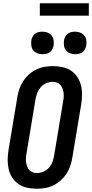

<svg xmlns="http://www.w3.org/2000/svg" viewBox="-20 -1148 564 1176"><path d="M206 8Q176 8 147 2Q118 -4 95 -19.5Q72 -35 56 -58.5Q40 -82 33.5 -110Q27 -138 27 -167.5Q27 -197 32 -228L86 -552Q90 -578 98.5 -603Q107 -628 121.5 -650.5Q136 -673 156.5 -691.5Q177 -710 201.5 -722Q226 -734 252 -738.5Q278 -743 303 -743Q333 -743 362 -737Q391 -731 414.5 -715.5Q438 -700 453.5 -676.5Q469 -653 476 -625Q483 -597 482.5 -567.5Q482 -538 477 -507L423 -183Q419 -157 410.5 -132Q402 -107 387.5 -84.5Q373 -62 352.5 -43.5Q332 -25 307.5 -13Q283 -1 257 3.5Q231 8 206 8ZM206 -88Q226 -88 246 -96.5Q266 -105 280.5 -121.5Q295 -138 302 -158Q309 -178 312 -198L366 -523Q369 -537 370 -551Q371 -565 369.5 -578.5Q368 -592 363.5 -605Q359 -618 350.5 -627.5Q342 -637 329.5 -642Q317 -647 303 -647Q283 -647 263 -638.5Q243 -630 229 -613.5Q215 -597 207.5 -577Q200 -557 197 -537L143 -212Q140 -198 139 -184Q138 -170 139.5 -156.5Q141 -143 145.5 -130Q150 -117 158.5 -107.5Q167 -98 179.5 -93Q192 -88 206 -88ZM440 -816Q424 -816 408.5 -822Q393 -828 383.5 -840Q374 -852 372 -868.5Q370 -885 372 -902Q374 -913 380 -924Q386 -935 395.5 -942Q405 -949 417 -951.5Q429 -954 440 -954Q457 -954 472 -948Q487 -942 496.5 -930Q506 -918 508.5 -901.5Q511 -885 508 -868Q506 -857 500 -846Q494 -835 484.5 -828Q475 -821 463.5 -818.5Q452 -816 440 -816ZM240 -816Q224 -816 208.5 -822Q193 -828 183.5 -840Q174 -852 172 -868.5Q170 -885 172 -902Q174 -913 180 -924Q186 -935 195.5 -942Q205 -949 217 -951.5Q229 -954 240 -954Q257 -954 272 -948Q287 -942 296.5 -930Q306 -918 308.5 -901.5Q311 -885 308 -868Q306 -857 300 -846Q294 -835 284.5 -828Q275 -821 263.5 -818.5Q252 -816 240 -816ZM224 -1052V-1128H524V-1052Z"/></svg>

Font: Iosevka Custom
Style: Bold Italic
Weight: 700
Italic angle: -9°
Designer: Belleve Invis
Foundry: Belleve Invis
Version: Version 30.3.1; ttfautohint (v1.8.3)